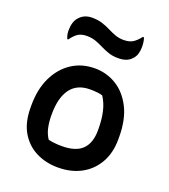

<svg xmlns="http://www.w3.org/2000/svg" viewBox="-145 -897 890 1012"><g transform="rotate(20 300.0 -391.0)"><path d="M303 -547Q369 -547 424 -513.5Q479 -480 512.5 -414Q546 -348 546 -250V-237Q546 -162 514.5 -106Q483 -50 427 -19.5Q371 11 296 11Q229 11 174 -16.5Q119 -44 86.5 -99Q54 -154 54 -238V-250Q54 -340 86 -406.5Q118 -473 174 -510Q230 -547 303 -547ZM317 -434Q244 -434 207.5 -384.5Q171 -335 171 -242V-235Q171 -199 178 -167Q185 -135 202 -110Q233 -102 279 -102Q356 -102 392.5 -138Q429 -174 429 -246V-252Q429 -306 419 -349.5Q409 -393 387 -426Q363 -434 317 -434ZM392 -739Q422 -739 441.5 -750Q461 -761 483 -789H489Q493 -779 495 -766Q497 -753 497 -735Q497 -717 491.5 -698Q486 -679 469 -663Q445 -639 398 -639Q368 -639 344 -647Q320 -655 298.5 -666Q277 -677 254.5 -685Q232 -693 205 -693Q176 -693 157 -681.5Q138 -670 118 -642H112Q108 -653 105.5 -662.5Q103 -672 103 -688Q103 -711 109 -731Q115 -751 130 -766Q142 -779 159 -786Q176 -793 198 -793Q230 -793 255 -785Q280 -777 301.5 -766Q323 -755 345 -747Q367 -739 392 -739Z"/></g></svg>

Font: Recursive Mn Csl St SmB
Style: Regular
Weight: 600
Monospace: yes
Version: Version 1.079;hotconv 1.0.112;makeotfexe 2.5.65598; ttfautoh